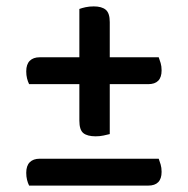

<svg xmlns="http://www.w3.org/2000/svg" viewBox="-20 -580 587 600"><path d="M323 -401H476Q479 -393 482 -383Q485 -373 485 -360Q485 -317 443 -317H323V-161Q315 -159 303.5 -156.5Q292 -154 279 -154Q253 -154 240.5 -164Q228 -174 228 -203V-317H71Q67 -325 64.5 -335Q62 -345 62 -357Q62 -379 73 -390Q84 -401 104 -401H228V-552Q236 -555 247.5 -557.5Q259 -560 273 -560Q298 -560 310.5 -549.5Q323 -539 323 -511ZM71 0Q67 -8 64.5 -18Q62 -28 62 -40Q62 -62 73 -73Q84 -84 104 -84H476Q479 -76 482 -66Q485 -56 485 -43Q485 0 443 0Z"/></svg>

Font: Baloo Bhaina 2 Medium
Style: Regular
Weight: 500
Designer: Yesha Goshar, Manish Minz, Shuchita Grover and Ek Type
Foundry: Ek Type
Version: Version 1.640;hotconv 1.0.111;makeotfexe 2.5.65597; ttfautoh